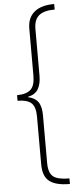

<svg xmlns="http://www.w3.org/2000/svg" viewBox="-70 -808 503 1205"><g transform="rotate(-5 181.0 -206.0)"><path d="M320 361Q232 361 191.5 329.5Q151 298 151 223V-79Q151 -140 124.5 -164Q98 -188 38 -188V-223Q98 -224 124.5 -249Q151 -274 151 -336V-633Q151 -701 194.5 -737Q238 -773 320 -773V-738Q252 -738 220.5 -711.5Q189 -685 189 -627V-332Q189 -281 170 -248.5Q151 -216 105 -207V-205Q150 -195 169.5 -166.5Q189 -138 189 -83V217Q189 279 217.5 302.5Q246 326 320 326Z"/></g></svg>

Font: Noto Sans Telugu SemiCondensed ExtraLight
Style: Regular
Weight: 200
Width: 4
Designer: Jelle Bosma - Monotype Design Team
Foundry: Monotype Imaging Inc.
Version: Version 2.005; ttfautohint (v1.8.4.7-5d5b)